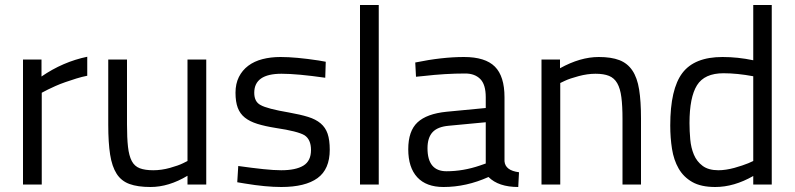

<svg xmlns="http://www.w3.org/2000/svg" viewBox="-20 -738 3180 768"><path d="M147 0H72V-500H146V-432Q232 -491 329 -511V-435Q308 -431 285.5 -424Q263 -417 241.5 -409.5Q220 -402 202 -394Q184 -386 172 -380L147 -367Z M730 -94V-500H805V0H730V-35Q655 10 582 10Q531 10 498 -2Q465 -14 446.5 -43Q428 -72 420.5 -119.5Q413 -167 413 -239V-500H488V-240Q488 -186 492 -150.5Q496 -115 507 -94Q518 -73 539 -65Q560 -57 593 -57Q626 -57 660 -66.5Q694 -76 712 -85Z M1106 -443Q997 -443 997 -367Q997 -331 1022 -318Q1048 -303 1136 -288Q1181 -280 1212 -270.5Q1243 -261 1262.5 -244.5Q1282 -228 1290.5 -203Q1299 -178 1299 -139Q1299 -61 1250 -25.5Q1201 10 1105 10Q1074 10 1037.5 6.5Q1001 3 959 -4L929 -9L933 -74Q990 -66 1033 -61.5Q1076 -57 1105 -57Q1163 -57 1193.5 -75.5Q1224 -94 1224 -138Q1224 -180 1198 -197Q1171 -213 1084 -226Q1040 -233 1009.5 -242.5Q979 -252 959.5 -267.5Q940 -283 931 -307Q922 -331 922 -367Q922 -403 935.5 -430Q949 -457 973 -475Q997 -493 1030 -501.5Q1063 -510 1102 -510Q1133 -510 1171 -506.5Q1209 -503 1255 -496L1283 -491L1281 -427Q1225 -435 1181.5 -439Q1138 -443 1106 -443Z M1495 0V-718H1420V0Z M1998 -349V-93Q2001 -56 2056 -49L2053 10Q1974 10 1934 -30Q1845 10 1754 10Q1685 10 1649 -29Q1613 -68 1613 -141Q1613 -214 1650 -248.5Q1687 -283 1766 -291L1923 -306V-349Q1923 -400 1901 -422Q1879 -444 1841 -444Q1801 -444 1759.5 -441.5Q1718 -439 1675 -434L1644 -431L1641 -488Q1748 -510 1836 -510Q1921 -510 1959.5 -471.5Q1998 -433 1998 -349ZM1690 -145Q1690 -53 1766 -53Q1833 -53 1900 -76L1923 -84V-249L1775 -235Q1730 -231 1710 -209Q1690 -187 1690 -145Z M2221 -406V0H2146V-500H2220V-465Q2301 -510 2375 -510Q2425 -510 2457.5 -497.5Q2490 -485 2509.5 -456Q2529 -427 2536.5 -380Q2544 -333 2544 -264V0H2470V-262Q2470 -314 2465.5 -349Q2461 -384 2449 -405Q2437 -426 2416 -434.5Q2395 -443 2362 -443Q2330 -443 2294.5 -433.5Q2259 -424 2240 -415Z M2993 -718H3067V0H2993V-34Q2916 10 2841 10Q2784 10 2749 -10Q2714 -30 2694.5 -64Q2675 -98 2668 -142.5Q2661 -187 2661 -236Q2661 -382 2709.5 -446Q2758 -510 2870 -510Q2931 -510 2993 -497ZM2854 -57Q2868 -57 2884.5 -59.5Q2901 -62 2917.5 -66.5Q2934 -71 2948.5 -76Q2963 -81 2973 -85L2993 -94V-433Q2929 -445 2874 -445Q2798 -445 2768 -397Q2738 -349 2738 -246Q2738 -214 2741 -180.5Q2744 -147 2755.5 -119.5Q2767 -92 2790.5 -74.5Q2814 -57 2854 -57Z"/></svg>

Font: Sunflower Light
Style: Regular
Weight: 300
Designer: JIKJI
Foundry: JIKJI
Version: Version 1.00